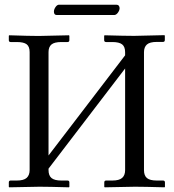

<svg xmlns="http://www.w3.org/2000/svg" viewBox="-20 -797 741 819"><path d="M594.2 -574.2V-71.3Q594.2 -47.9 606.9 -37.4Q619.6 -26.9 648.9 -26.9H675.3Q683.6 -26.9 683.6 -18.6V0L681.6 2Q594.7 -0.5 555.7 -0.5L426.8 2L424.8 0V-18.6Q424.8 -26.9 432.6 -26.9H459Q488.3 -26.9 501 -38.1Q513.7 -49.3 513.7 -71.3V-504.9L187 -77.6V-71.8Q187 -48.3 199.7 -37.6Q212.4 -26.9 241.7 -26.9H268.1Q275.9 -26.9 275.9 -18.6V0L273.9 2Q187.5 -0.5 148.4 -0.5L19.5 2L17.6 0V-18.6Q17.6 -26.9 25.4 -26.9H51.8Q81.1 -26.9 93.8 -38.3Q106.4 -49.8 106.4 -71.8V-574.7Q106.4 -598.1 94 -607.9Q81.5 -617.7 51.8 -617.7H25.4Q17.6 -617.7 17.6 -626V-644.5L19.5 -646.5Q106.4 -643.6 145.5 -643.6L273.9 -646.5L275.9 -644.5V-626Q275.9 -617.7 268.1 -617.7H241.7Q211.9 -617.7 199.5 -607.2Q187 -596.7 187 -574.7V-133.8L513.7 -561V-574.2Q513.7 -597.7 501 -607.7Q488.3 -617.7 459 -617.7H432.6Q424.3 -617.7 424.3 -626V-644.5L426.3 -646.5Q513.2 -644 552.2 -644L681.2 -647L683.1 -645V-626.5Q683.1 -618.2 675.3 -618.2H648.9Q619.1 -618.2 606.7 -607.2Q594.2 -596.2 594.2 -574.2ZM466.8 -732.9H222.2Q210 -732.9 210 -747.6Q210 -756.8 216.8 -766.8Q223.6 -776.9 231.9 -776.9H476.6Q483.4 -776.9 486.8 -772.5Q490.2 -768.1 490.2 -762.2Q490.2 -752.9 482.9 -742.9Q475.6 -732.9 466.8 -732.9Z"/></svg>

Font: Libertinage
Style: l
Weight: 400
Designer: OSP
Foundry: OSP
Version: Version 1.0; 2008; OFL relea